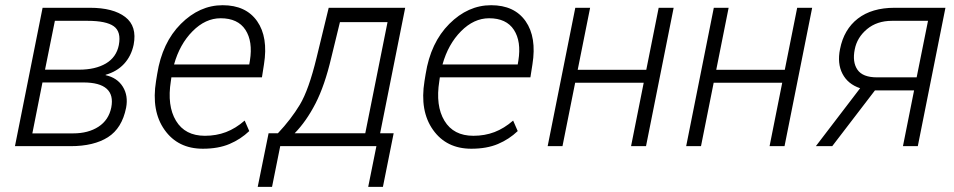

<svg xmlns="http://www.w3.org/2000/svg" viewBox="-20 -558 3644 733"><path d="M37.1 0 142.6 -528.3H323.7Q412.1 -528.3 458 -493.2Q503.9 -458 490.2 -387.2Q481 -343.8 453.6 -314.2Q426.3 -284.7 383.3 -272.5V-271Q427.7 -261.2 449 -226.8Q470.2 -192.4 461.4 -146.5Q445.8 -68.4 392.1 -34.2Q338.4 0 249.5 0ZM142.1 -243.2 103.5 -48.8H259.3Q316.9 -48.8 356 -74.2Q395 -99.6 404.8 -147.5Q414.1 -195.3 387.2 -219.2Q360.4 -243.2 298.3 -243.2ZM151.9 -292H281.7Q344.2 -292 384.3 -315.7Q424.3 -339.4 433.6 -385.7Q443.4 -437 414.3 -457.8Q385.3 -478.5 314 -478.5H189.5Z M754.4 9.8Q659.2 9.8 608.2 -62.3Q557.1 -134.3 575.7 -248.5L580.1 -275.4Q599.1 -395.5 670.4 -466.8Q741.7 -538.1 830.1 -538.1Q918.9 -538.1 961.7 -477.1Q1004.4 -416 987.8 -312.5L980 -262.7H634.3L632.3 -248.5Q617.2 -154.3 651.9 -96.9Q686.5 -39.6 762.2 -39.6Q805.7 -39.6 842.8 -53.7Q879.9 -67.9 914.1 -97.7L931.6 -57.6Q898.9 -26.4 856.2 -8.3Q813.5 9.8 754.4 9.8ZM822.3 -488.3Q764.2 -488.3 715.1 -438.7Q666 -389.2 644.5 -312H931.6L934.1 -326.7Q945.8 -399.9 917 -444.1Q888.2 -488.3 822.3 -488.3Z M1041 -49.3Q1090.8 -102.1 1124.8 -158.4Q1158.7 -214.8 1188.5 -337.4L1234.9 -528.3H1526.9L1431.2 -49.3H1482.9L1441.9 155.3H1385.7L1417 0H1049.8L1018.6 155.3H963.9L1005.4 -49.3ZM1244.6 -337.4Q1219.7 -231.4 1184.6 -163.1Q1149.4 -94.7 1105 -49.3H1374.5L1459.5 -473.6H1277.8Z M1779.3 9.8Q1684.1 9.8 1633.1 -62.3Q1582 -134.3 1600.6 -248.5L1605 -275.4Q1624 -395.5 1695.3 -466.8Q1766.6 -538.1 1855 -538.1Q1943.8 -538.1 1986.6 -477.1Q2029.3 -416 2012.7 -312.5L2004.9 -262.7H1659.2L1657.2 -248.5Q1642.1 -154.3 1676.8 -96.9Q1711.4 -39.6 1787.1 -39.6Q1830.6 -39.6 1867.7 -53.7Q1904.8 -67.9 1939 -97.7L1956.5 -57.6Q1923.8 -26.4 1881.1 -8.3Q1838.4 9.8 1779.3 9.8ZM1847.2 -488.3Q1789.1 -488.3 1740 -438.7Q1690.9 -389.2 1669.4 -312H1956.5L1959 -326.7Q1970.7 -399.9 1941.9 -444.1Q1913.1 -488.3 1847.2 -488.3Z M2446.3 0H2389.2L2437.5 -242.2H2175.8L2127.4 0H2070.8L2176.3 -528.3H2232.9L2185.5 -291.5H2447.3L2494.6 -528.3H2551.8Z M2975.1 0H2918L2966.3 -242.2H2704.6L2656.2 0H2599.6L2705.1 -528.3H2761.7L2714.4 -291.5H2976.1L3023.4 -528.3H3080.6Z M3589.4 -528.3 3483.9 0H3427.2L3469.7 -212.9H3320.3L3157.2 0H3094.7L3263.7 -221.2Q3216.8 -236.8 3196.3 -276.4Q3175.8 -315.9 3187 -370.6Q3201.7 -445.8 3255.1 -487.1Q3308.6 -528.3 3395 -528.3ZM3243.2 -369.6Q3233.4 -321.3 3253.4 -292Q3273.4 -262.7 3328.1 -262.7H3479.5L3522.9 -478.5H3385.3Q3328.1 -478.5 3290 -446.8Q3252 -415 3243.2 -369.6Z"/></svg>

Font: Franko
Style: Light Italic
Weight: 300
Designer: Google
Version: Version 1.200310; 2013